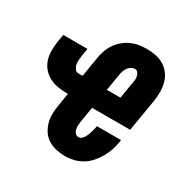

<svg xmlns="http://www.w3.org/2000/svg" viewBox="-128 -644 756 769"><g transform="rotate(30 250.0 -260.0)"><path d="M269 8Q248 8 227.5 3.5Q207 -1 190 -11.5Q173 -22 162 -38.5Q151 -55 145.5 -74.5Q140 -94 140.5 -115Q141 -136 145 -157L154 -214H149Q128 -214 107 -217.5Q86 -221 68 -230.5Q50 -240 37 -255Q24 -270 17.5 -289.5Q11 -309 11 -330.5Q11 -352 14 -373L20 -409H132L126 -373Q125 -363 124 -352.5Q123 -342 125 -332.5Q127 -323 133 -314.5Q139 -306 149 -306H169L184 -397Q187 -415 193 -432.5Q199 -450 209.5 -465.5Q220 -481 234.5 -493.5Q249 -506 266.5 -514Q284 -522 302 -525Q320 -528 337 -528Q359 -528 380 -524Q401 -520 418 -509.5Q435 -499 447 -483Q459 -467 464.5 -447Q470 -427 470 -405.5Q470 -384 467 -363L442 -214H266L254 -142Q253 -133 252.5 -124Q252 -115 254 -106.5Q256 -98 262 -91.5Q268 -85 277 -85Q288 -85 295.5 -94.5Q303 -104 307 -114.5Q311 -125 314 -135.5Q317 -146 319 -156V-160H431L430 -151Q427 -132 420.5 -112.5Q414 -93 403.5 -74.5Q393 -56 379 -40Q365 -24 347 -13Q329 -2 308.5 3Q288 8 269 8ZM281 -306H344L356 -378Q358 -387 359 -395.5Q360 -404 358 -412.5Q356 -421 351 -428Q346 -435 338 -435Q329 -435 320.5 -430Q312 -425 306.5 -417Q301 -409 298 -400Q295 -391 294 -382Z"/></g></svg>

Font: Iosevka Heavy Oblique
Style: Regular
Weight: 900
Italic angle: -9°
Monospace: yes
Designer: Belleve Invis
Foundry: Belleve Invis
Version: Version 32.5.0; ttfautohint (v1.8.4)